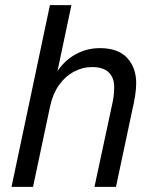

<svg xmlns="http://www.w3.org/2000/svg" viewBox="-20 -730 609 750"><path d="M25 0 175 -710H259L196 -412L184 -416Q214 -479 263 -510.5Q312 -542 370 -542Q442 -542 477 -503.5Q512 -465 512 -406Q512 -382 507.5 -354Q503 -326 498 -306L433 0H349L417 -317Q421 -334 423.5 -352Q426 -370 426 -390Q426 -427 404.5 -447.5Q383 -468 340 -468Q302 -468 268.5 -450Q235 -432 211 -398.5Q187 -365 176 -316L109 0Z"/></svg>

Font: Geist
Style: Italic
Weight: 400
Italic angle: -12°
Designer: Basement.studio, Andrés Briganti, Mateo Zaragoza
Foundry: Basement.studio, Vercel, Andrés Briganti, Guido Ferreyra, Mateo Zaragoza
Version: Version 1.500